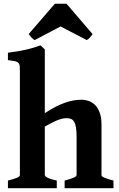

<svg xmlns="http://www.w3.org/2000/svg" viewBox="-20 -997 631 1017"><path d="M322.3 0V-40.5Q357.4 -49.8 371.6 -56.6Q385.7 -63.5 385.7 -70.3V-270Q385.7 -299.8 382.8 -319.3Q379.9 -338.9 373.5 -350.3Q367.2 -361.8 357.2 -366.5Q347.2 -371.1 333 -371.1Q319.8 -371.1 307.4 -367.9Q294.9 -364.7 281.2 -359.1Q267.6 -353.5 252 -345.2Q236.3 -336.9 217.3 -326.7V-70.3Q217.3 -63 233.2 -55.2Q249 -47.4 280.8 -40.5V0H22V-40.5Q54.2 -48.8 69.8 -55.4Q85.4 -62 85.4 -70.3V-614.3Q85.4 -634.8 84.5 -646.2Q83.5 -657.7 77.4 -664.1Q71.3 -670.4 58.3 -673.1Q45.4 -675.8 22 -678.7V-717.8Q51.8 -721.7 75.2 -725.6Q98.6 -729.5 118.7 -734.1Q138.7 -738.8 156.7 -744.1Q174.8 -749.5 194.3 -756.8L217.3 -735.4V-397.5Q247.6 -417.5 274.2 -431.2Q300.8 -444.8 324.7 -453.1Q348.6 -461.4 369.6 -465.1Q390.6 -468.8 409.7 -468.8Q430.7 -468.8 450.2 -461.9Q469.7 -455.1 484.6 -439.7Q499.5 -424.3 508.5 -399.2Q517.6 -374 517.6 -337.4V-70.3Q517.6 -66.9 520.3 -63.7Q522.9 -60.5 530 -57.1Q537.1 -53.7 549.6 -49.6Q562 -45.4 581.1 -40.5V0ZM470.2 -816.4Q464.4 -807.1 456.1 -797.9Q447.8 -788.6 439.5 -784.7L300.8 -856.9L163.6 -784.7Q155.3 -788.6 147 -797.9Q138.7 -807.1 131.8 -816.4L270.5 -977.1H332.5Z"/></svg>

Font: Gentium Book Basic
Style: Bold
Weight: 700
Designer: J. Victor Gaultney and Annie Olsen
Foundry: SIL International
Version: Version 1.102; 2013; Maintenance release